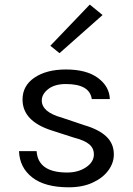

<svg xmlns="http://www.w3.org/2000/svg" viewBox="-20 -786 566 818"><path d="M273 12Q171.5 12 117.5 -30Q63.5 -72 61 -142H136Q142 -51 266 -51Q313.5 -51 346.8 -73.5Q380 -96 380 -128Q380 -154.5 360.2 -171.2Q340.5 -188 294 -200L201 -230Q76 -269.5 76 -362Q76 -421 127.2 -455.5Q178.5 -490 261 -490Q348.5 -490 397.2 -454Q446 -418 448 -364H371Q362 -428 261 -428Q213 -428 185.5 -406.5Q158 -385 158 -358Q158 -308.5 243 -285L338 -253Q401.5 -234.5 433.2 -204.2Q465 -174 465 -128Q465 -91.5 441.2 -59.5Q417.5 -27.5 374.5 -7.8Q331.5 12 273 12ZM233.5 -559.5 194.5 -591 362.5 -766.5 417 -722Z"/></svg>

Font: Betina Sans
Style: Regular
Weight: 400
Designer: Jonathan Pinhorn (font) & Cristiano Sobral (main changes)
Version: Version 2.001;April 28, 2021;FontCreator 13.0.0.2655 32-bit;